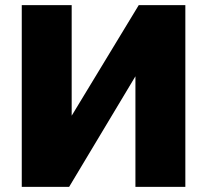

<svg xmlns="http://www.w3.org/2000/svg" viewBox="-20 -730 809 750"><path d="M65 0V-710H260V-278L522 -710H704V0H509V-432L250 0Z"/></svg>

Font: Raleway Black
Style: Regular
Weight: 900
Designer: Matt McInerney, Pablo Impallari, Rodrigo Fuenzalida
Foundry: Matt McInerney, Pablo Impallari, Rodrigo Fuenzalida
Version: Version 4.026